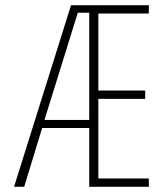

<svg xmlns="http://www.w3.org/2000/svg" viewBox="-20 -718 640 738"><path d="M323 -226H142L73 0H34L253 -698H552V-666H358V-370H538V-338H358V-32H552V0H323ZM279 -669 151 -257H323V-669Z"/></svg>

Font: IBM Plex Mono ExtLt
Style: Regular
Weight: 200
Monospace: yes
Designer: Mike Abbink, Paul van der Laan, Pieter van Rosmalen
Foundry: Bold Monday
Version: Version 2.3